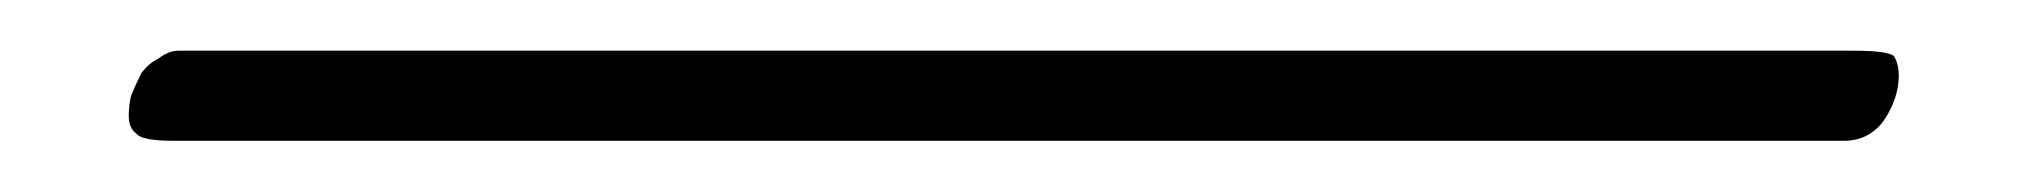

<svg xmlns="http://www.w3.org/2000/svg" viewBox="-20 -55 793 75"><path d="M704.1 -35.2Q716.8 -35.2 719.7 -33.2Q721.7 -30.3 721.7 -25.4Q721.7 -16.6 715.8 -7.8Q710 0 700.2 0Q482.4 0 47.9 0Q35.2 0 33.2 -2.9Q30.3 -4.9 30.3 -9.8Q30.3 -13.7 31.2 -17.6Q33.2 -22.5 35.2 -26.4Q38.1 -30.3 42 -32.2Q45.9 -35.2 49.8 -35.2Q183.6 -35.2 451.2 -35.2Q514.6 -35.2 704.1 -35.2Q704.1 -35.2 704.1 -35.2Z"/></svg>

Font: Mermaid
Style: Bold
Weight: 400
Designer: Scott Simpson
Version: Version 1.001